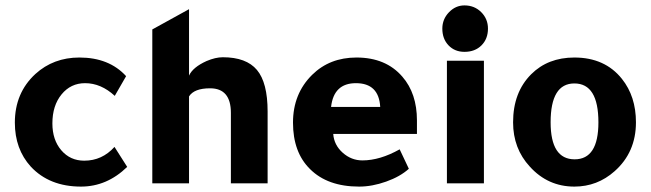

<svg xmlns="http://www.w3.org/2000/svg" viewBox="-20 -679 2409 711"><path d="M447 -397 405 -324Q354 -371 295 -371Q242 -371 208 -329.5Q174 -288 174 -222Q174 -161 207 -122.5Q240 -84 292 -84Q358 -84 404 -135L451 -61Q376 12 280 12Q163 12 94 -62Q35 -127 35 -225Q35 -335 111 -405Q178 -466 274 -466Q384 -466 447 -397Z M544 -570 680 -645V-399Q694 -430 745 -453Q778 -467 805 -467Q892 -467 931.5 -420Q971 -373 971 -266V0H835V-261Q835 -352 758 -352Q699 -352 680 -322V0H544Z M1524 -183H1214Q1217 -142 1249 -113.5Q1281 -85 1322 -85Q1387 -85 1460 -126L1494 -54Q1462 -25 1410 -6.5Q1358 12 1310 12Q1193 12 1128 -53Q1065 -115 1065 -225Q1065 -332 1136 -402Q1201 -466 1300 -466Q1409 -466 1470 -395Q1524 -333 1524 -233ZM1206 -283H1388Q1383 -371 1298 -371Q1216 -371 1206 -283Z M1772 -454V0H1635V-454ZM1700 -487Q1664 -487 1641 -511Q1618 -535 1618 -573Q1618 -608 1642.5 -633.5Q1667 -659 1700 -659Q1737 -659 1762 -634Q1787 -609 1787 -573Q1787 -535 1763 -511Q1739 -487 1700 -487Z M2107 -466Q2220 -466 2283 -387Q2335 -322 2335 -226Q2335 -115 2256 -45Q2192 12 2107 12Q2009 12 1942 -62Q1880 -129 1880 -226Q1880 -337 1947 -404Q2009 -466 2107 -466ZM2019 -226Q2019 -89 2108 -89Q2196 -89 2196 -226Q2196 -370 2107 -370Q2019 -370 2019 -226Z"/></svg>

Font: Tajawal ExtraBold
Style: Regular
Weight: 800
Designer: Boutros Fonts
Foundry: Created by Boutros International 2017
Version: Version 1.700